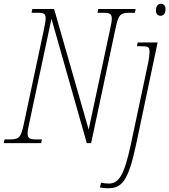

<svg xmlns="http://www.w3.org/2000/svg" viewBox="-40 -762 901 1022"><path d="M815 -678C828 -678 841 -688 841 -713C841 -733 830 -742 816 -742C800 -742 790 -728 790 -707C790 -687 800 -678 815 -678ZM-20 0H179L183 -20H153C120 -20 107 -25 107 -51C107 -64 110 -82 116 -108L234 -662L422 0H445L574 -606C590 -683 599 -694 649 -694H678L682 -714H483L479 -694H509C542 -694 555 -689 555 -663C555 -650 552 -632 546 -606L432 -72L248 -714H132L128 -694H157C194 -694 203 -689 203 -663C203 -650 199 -632 194 -606L88 -108C72 -31 63 -20 13 -20H-16ZM534 240C607 240 642 206 684 9L799 -536H693L689 -516H708C750 -516 756 -512 756 -485C756 -474 753 -448 749 -429L656 9C621 170 593 215 539 215C524 215 509 213 498 210L492 236C497 237 513 240 534 240Z"/></svg>

Font: Noto Serif Condensed Thin
Style: Italic
Weight: 100
Width: 3
Italic angle: -12°
Designer: Monotype Design Team
Foundry: Monotype Imaging Inc.
Version: Version 2.013